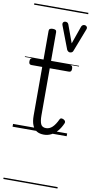

<svg xmlns="http://www.w3.org/2000/svg" viewBox="-130 -933 655 1356"><g transform="rotate(10 198.0 -255.0)"><path d="M227 17Q196 17 175.5 4.5Q155 -8 144 -34.5Q133 -61 133 -103V-452H56Q46 -452 41.5 -457.5Q37 -463 37 -475Q37 -488 41.5 -494Q46 -500 56 -500H133V-711Q133 -721 140 -725.5Q147 -730 160 -730Q174 -730 180.5 -725.5Q187 -721 187 -711V-500H324Q334 -500 338.5 -494Q343 -488 343 -475Q343 -463 338.5 -457.5Q334 -452 324 -452H187V-114Q187 -73 196.5 -52Q206 -31 234 -31Q259 -31 279.5 -50.5Q300 -70 318 -109Q322 -117 329 -117.5Q336 -118 345 -114Q355 -109 358 -102Q361 -95 358 -88Q344 -55 324 -31.5Q304 -8 279.5 4.5Q255 17 227 17ZM375 -795Q386 -795 392.5 -787Q399 -779 394 -767L330 -601Q328 -595 322 -591Q316 -587 307 -587Q300 -587 294.5 -591.5Q289 -596 286 -601L223 -766Q218 -779 223.5 -787Q229 -795 241 -795Q248 -795 253.5 -791.5Q259 -788 262 -781L309 -652L354 -780Q357 -787 362.5 -791Q368 -795 375 -795ZM0 365H388V375H0ZM0 -20H388V0H0ZM0 -505H388V-500H0ZM0 -885H388V-875H0Z"/></g></svg>

Font: Playwrite GB S Guides
Style: Regular
Weight: 400
Designer: Veronika Burian, José Scaglione
Foundry: TypeTogether
Version: Version 1.003